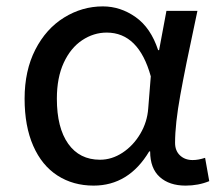

<svg xmlns="http://www.w3.org/2000/svg" viewBox="-20 -568 696 601"><path d="M57 -259Q57 -347 90.5 -412.5Q124 -478 180.5 -513Q237 -548 302 -548Q357 -548 404.5 -514.5Q452 -481 475 -411H478L501 -534H598L590 -496Q561 -362 544.5 -271Q528 -180 528 -121Q528 -96 543.5 -81.5Q559 -67 583 -67Q601 -67 622 -74L635 -1Q601 13 561 13Q510 13 480 -14Q450 -41 450 -94H447Q383 13 273 13Q209 13 160 -18.5Q111 -50 84 -111.5Q57 -173 57 -259ZM444 -229 452 -329Q414 -466 314 -466Q273 -466 237 -442Q201 -418 179.5 -371.5Q158 -325 158 -259Q158 -168 193.5 -118Q229 -68 293 -68Q330 -68 363.5 -90Q397 -112 419 -149Q441 -186 444 -229Z"/></svg>

Font: Nebula Sans Medium
Style: Regular
Weight: 500
Designer: Paul D. Hunt for Adobe (as Source Sans)
Foundry: Nebula Entertainment & Broadcasting LLC
Version: Version 1.010